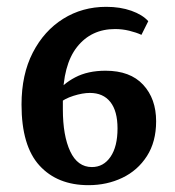

<svg xmlns="http://www.w3.org/2000/svg" viewBox="-20 -532 511 562"><path d="M239 10Q148 10 95.5 -47.5Q43 -105 43 -226Q43 -314 76 -378Q109 -442 165 -477Q221 -512 291 -512Q332 -512 364.5 -500.5Q397 -489 414 -470L394 -430Q379 -437 358.5 -442Q338 -447 317 -447Q247 -447 205.5 -394.5Q164 -342 164 -238V-212Q164 -135 185.5 -89Q207 -43 249 -43Q283 -43 303.5 -73Q324 -103 324 -156Q324 -207 303 -233.5Q282 -260 243 -260Q222 -260 195 -251.5Q168 -243 151 -228L147 -260Q163 -286 200 -305.5Q237 -325 289 -325Q361 -325 399 -284Q437 -243 437 -177Q437 -117 410 -75Q383 -33 338 -11.5Q293 10 239 10Z"/></svg>

Font: Yrsa SemiBold
Style: Regular
Weight: 600
Version: Version 2.004